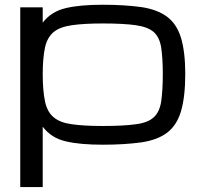

<svg xmlns="http://www.w3.org/2000/svg" viewBox="-20 -593 840 801"><path d="M659.2 -284.2Q659.2 -349.6 652.3 -396Q645 -438.5 621.1 -459.5Q597.2 -480.5 546.9 -487.8Q496.6 -495.1 408.7 -495.1Q329.1 -495.1 279.8 -487.8Q229.5 -480.5 204.1 -459.5Q177.7 -438 168 -396Q158.2 -350.1 158.2 -284.2Q158.2 -215.8 168 -168.5Q177.7 -125 204.1 -103.5Q231 -81.1 279.8 -74.7Q329.1 -67.4 408.7 -67.4Q496.1 -67.4 546.9 -74.7Q597.2 -81.1 621.1 -103.5Q645 -124.5 652.3 -168.5Q659.2 -216.3 659.2 -284.2ZM64.5 -562.5H158.2V-498.5Q193.8 -545.4 256.3 -559.6Q314.5 -573.2 408.7 -573.2Q498 -573.2 569.3 -563.5Q634.8 -553.7 675.3 -524.4Q716.3 -494.6 734.4 -437.5Q752.9 -377.4 752.9 -284.2Q752.9 -188 734.4 -126.5Q716.3 -67.9 675.3 -38.1Q635.7 -8.8 569.3 1Q498 10.7 408.7 10.7Q314.5 10.7 256.3 -2.9Q194.3 -16.6 158.2 -64.5V187.5H64.5Z"/></svg>

Font: Michroma+
Style: Regular
Weight: 400
Designer: beogot
Foundry: beogot
Version: Version